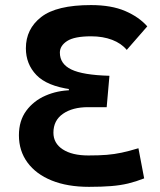

<svg xmlns="http://www.w3.org/2000/svg" viewBox="-20 -723 626 753"><path d="M336.9 -703.1Q416.5 -703.1 470.7 -679.9Q524.9 -656.7 557.6 -619.6L477.1 -527.3Q455.6 -553.2 419.4 -566.9Q383.3 -580.6 337.4 -580.6Q271.9 -580.6 243.4 -562.2Q214.8 -543.7 214.8 -516.6Q214.8 -472.2 259.8 -450.5Q304.7 -428.7 409.2 -425.8L398.4 -302.7H325.2Q264.6 -302.7 227.1 -276.8Q189.5 -250.8 189.5 -202.6Q189.5 -161.1 226.1 -137.2Q262.7 -113.3 326.7 -113.3Q368.2 -113.3 398.4 -115.7Q428.7 -118.2 457.3 -124.3Q485.8 -130.4 522.9 -141.6L545.4 -23.4Q513 -10.7 482.6 -3.4Q452.1 3.9 415.8 6.8Q379.4 9.8 329.1 9.8Q244.5 9.8 182.8 -15.1Q121.2 -40 87.7 -85.7Q54.2 -131.3 54.2 -192.4Q54.2 -249.5 83 -288.6Q111.8 -327.6 158.4 -347.9Q205.1 -368.2 258.3 -369.1L250 -342.8V-399.9L258.3 -372.6Q164.1 -385.7 122.8 -428.7Q81.5 -471.7 81.5 -533.7Q81.5 -609.4 141.6 -656.2Q201.7 -703.1 336.9 -703.1Z"/></svg>

Font: Cascadia Mono PL
Style: Regular
Weight: 400
Monospace: yes
Designer: Aaron Bell
Foundry: Saja Typeworks
Version: Version 2102.003